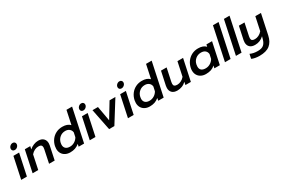

<svg xmlns="http://www.w3.org/2000/svg" viewBox="110 -2119 5451 3730"><g transform="rotate(-30 2836.0 -254.5)"><path d="M142 -619Q142 -654 169 -679.5Q196 -705 230 -705Q256 -705 272.5 -689.5Q289 -674 289 -650Q289 -615 262 -589.5Q235 -564 200 -564Q174 -564 158 -579.5Q142 -595 142 -619ZM119 -480H247L145 0H17Z M375 -480H497L483 -415Q525 -453 577.5 -474Q630 -495 680 -495Q757 -495 797 -454.5Q837 -414 837 -350Q837 -330 832 -303L768 0H642L703 -291Q708 -316 708 -331Q708 -364 689 -380Q670 -396 628 -396Q585 -396 542.5 -375.5Q500 -355 465 -314L399 0H273Z M907 -180Q907 -208 913 -239Q929 -315 972.5 -373Q1016 -431 1080 -463Q1144 -495 1221 -495Q1279 -495 1321 -480Q1363 -465 1394 -433L1459 -739H1585L1428 0H1306L1317 -56Q1271 -18 1222.5 -1.5Q1174 15 1112 15Q1052 15 1005.5 -9Q959 -33 933 -77Q907 -121 907 -180ZM1342 -191 1363 -288Q1358 -337 1321.5 -366.5Q1285 -396 1231 -396Q1160 -396 1108 -352.5Q1056 -309 1041 -239Q1036 -214 1036 -197Q1036 -144 1068.5 -114Q1101 -84 1164 -84Q1218 -84 1266 -113Q1314 -142 1342 -191Z M1680 -619Q1680 -654 1707 -679.5Q1734 -705 1768 -705Q1794 -705 1810.5 -689.5Q1827 -674 1827 -650Q1827 -615 1800 -589.5Q1773 -564 1738 -564Q1712 -564 1696 -579.5Q1680 -595 1680 -619ZM1657 -480H1785L1683 0H1555Z M1893 -480H2016L2075 -148L2276 -480H2407L2107 0H1989Z M2537 -619Q2537 -654 2564 -679.5Q2591 -705 2625 -705Q2651 -705 2667.5 -689.5Q2684 -674 2684 -650Q2684 -615 2657 -589.5Q2630 -564 2595 -564Q2569 -564 2553 -579.5Q2537 -595 2537 -619ZM2514 -480H2642L2540 0H2412Z M2692 -180Q2692 -208 2698 -239Q2714 -315 2757.5 -373Q2801 -431 2865 -463Q2929 -495 3006 -495Q3064 -495 3106 -480Q3148 -465 3179 -433L3244 -739H3370L3213 0H3091L3102 -56Q3056 -18 3007.5 -1.5Q2959 15 2897 15Q2837 15 2790.5 -9Q2744 -33 2718 -77Q2692 -121 2692 -180ZM3127 -191 3148 -288Q3143 -337 3106.5 -366.5Q3070 -396 3016 -396Q2945 -396 2893 -352.5Q2841 -309 2826 -239Q2821 -214 2821 -197Q2821 -144 2853.5 -114Q2886 -84 2949 -84Q3003 -84 3051 -113Q3099 -142 3127 -191Z M3360 -128Q3360 -156 3365 -177L3430 -480H3556L3494 -189Q3489 -162 3489 -147Q3489 -114 3508 -99Q3527 -84 3569 -84Q3612 -84 3654.5 -104.5Q3697 -125 3732 -166L3799 -480H3925L3823 0H3701L3714 -65Q3672 -24 3620.5 -4.5Q3569 15 3517 15Q3440 15 3400 -23.5Q3360 -62 3360 -128Z M3951 -179Q3951 -210 3958 -239Q3974 -314 4018 -372.5Q4062 -431 4126 -463Q4190 -495 4266 -495Q4383 -495 4439 -433L4449 -480H4575L4473 0H4351L4362 -56Q4323 -19 4273 -2Q4223 15 4157 15Q4097 15 4050.5 -8.5Q4004 -32 3977.5 -76Q3951 -120 3951 -179ZM4387 -191 4408 -288Q4403 -338 4369 -367Q4335 -396 4276 -396Q4205 -396 4152.5 -352.5Q4100 -309 4086 -239Q4081 -211 4081 -193Q4081 -84 4209 -84Q4263 -84 4311 -113Q4359 -142 4387 -191Z M4745 -739H4871L4714 0H4588Z M4991 -739H5117L4960 0H4834Z M5061 197 5082 97Q5153 131 5251 131Q5338 131 5381.5 95.5Q5425 60 5447 -16L5464 -78Q5381 2 5267 2Q5190 2 5150 -36.5Q5110 -75 5110 -141Q5110 -169 5115 -190L5177 -480H5303L5244 -202Q5239 -175 5239 -160Q5239 -127 5258 -112Q5277 -97 5319 -97Q5362 -97 5404.5 -117.5Q5447 -138 5482 -179L5546 -480H5672L5576 -29Q5548 101 5467.5 165.5Q5387 230 5234 230Q5185 230 5137 221Q5089 212 5061 197Z"/></g></svg>

Font: Prompt Medium
Style: Italic
Weight: 500
Italic angle: -12°
Designer: Katatrad Team
Foundry: CadsonDemak
Version: Version 1.001